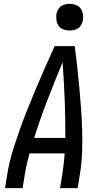

<svg xmlns="http://www.w3.org/2000/svg" viewBox="-20 -974 540 994"><path d="M6 0 18 -74Q27 -130 44 -186Q61 -242 80.5 -297.5Q100 -353 122 -408Q144 -463 167 -517.5Q190 -572 214 -626.5Q238 -681 263 -735H367Q374 -681 380 -626.5Q386 -572 391 -517.5Q396 -463 400 -408Q404 -353 405.5 -297.5Q407 -242 405 -186Q403 -130 394 -74L382 0H291L303 -74Q307 -100 310 -127Q313 -154 315 -180H133Q126 -154 119.5 -127Q113 -100 109 -74L97 0ZM157 -260H318Q319 -359 315 -457Q311 -555 304 -652Q264 -555 226 -457Q188 -359 157 -260ZM340 -816Q324 -816 308.5 -821.5Q293 -827 284 -839.5Q275 -852 272.5 -868.5Q270 -885 272 -902Q274 -913 280 -924Q286 -935 296 -942Q306 -949 317.5 -951.5Q329 -954 341 -954Q357 -954 372.5 -948.5Q388 -943 397 -930.5Q406 -918 409 -901.5Q412 -885 409 -868Q407 -857 401 -846Q395 -835 385 -828Q375 -821 363.5 -818.5Q352 -816 340 -816Z"/></svg>

Font: Iosevka Term Curly Md Obl
Style: Regular
Weight: 500
Italic angle: -9°
Designer: Belleve Invis
Foundry: Belleve Invis
Version: Version 32.3.0